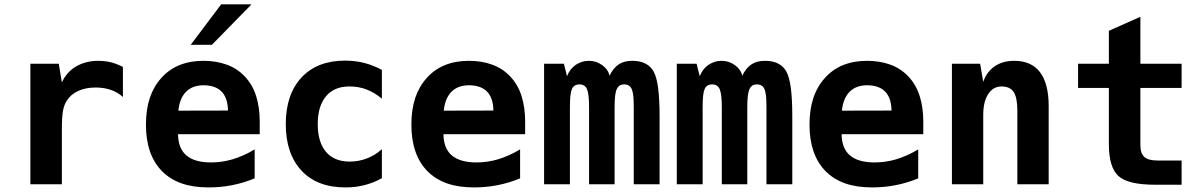

<svg xmlns="http://www.w3.org/2000/svg" viewBox="-20 -836 5458 871"><path d="M117.7 -546.9H246.6L260.7 -461.9Q282.2 -509.3 325.2 -534.7Q347.2 -547.4 372.6 -553.7Q397.9 -560.1 425.3 -560.1Q439.9 -560.1 455.6 -558.3Q471.2 -556.6 484.4 -553.2Q498.5 -549.3 512.7 -543.7Q526.9 -538.1 537.6 -532.2V-396Q514.2 -417.5 482.9 -428.2Q467.3 -433.6 450 -436.3Q432.6 -439 414.1 -439Q368.2 -439 334.5 -423.3Q300.3 -407.7 281.7 -377.4Q276.9 -369.6 272.5 -358.4Q268.1 -347.2 265.6 -332Q263.2 -317.9 262 -299.3Q260.7 -280.8 260.7 -252V0H117.7Z M983.4 -816.4H1121.1L941.4 -632.8H845.2ZM926.8 14.2Q855.5 14.2 803.5 -4.2Q751.5 -22.5 714.8 -59.6Q642.1 -133.8 642.1 -270.5Q642.1 -338.9 659.4 -391.1Q676.8 -443.4 711.9 -482.4Q781.2 -560.1 903.3 -560.1Q960.9 -560.1 1008.8 -542.7Q1056.6 -525.4 1091.3 -488.3Q1126 -451.2 1142.1 -399.7Q1158.2 -348.1 1158.2 -285.2V-227.1H787.6Q788.6 -162.1 825.7 -130.9Q863.3 -99.1 937.5 -99.1Q986.8 -99.1 1035.2 -113.3Q1057.6 -120.1 1082.5 -130.9Q1107.4 -141.6 1135.3 -158.2V-26.9Q1085.4 -6.3 1033.7 3.9Q1007.3 9.3 980.2 11.7Q953.1 14.2 926.8 14.2ZM1014.2 -334.5Q1013.2 -391.6 985.4 -420.4Q972.2 -434.1 951.4 -441.7Q930.7 -449.2 903.3 -449.2Q853 -449.2 823.7 -419.4Q794.4 -389.2 789.1 -334Z M1546.9 14.2Q1418.5 14.2 1347.7 -62Q1276.4 -138.7 1276.4 -272.9Q1276.4 -407.7 1348.1 -484.9Q1419.9 -561 1545.4 -561Q1590.3 -561 1631.3 -550.8Q1671.9 -540.5 1712.4 -519V-388.2Q1696.8 -401.9 1679 -412.4Q1661.1 -422.9 1644 -429.7Q1627 -436.5 1606.9 -440.2Q1586.9 -443.8 1565.9 -443.8Q1529.3 -443.8 1503.2 -432.4Q1477.1 -420.9 1459 -399.4Q1421.4 -354.5 1421.4 -272.9Q1421.4 -191.4 1459 -147Q1496.1 -103 1566.4 -103Q1607.4 -103 1644 -117.2Q1659.7 -123 1677.5 -133.3Q1695.3 -143.6 1712.4 -159.2V-27.8Q1692.9 -16.6 1674.1 -9.3Q1655.3 -2 1634.8 3.4Q1614.3 8.8 1593.3 11.5Q1572.3 14.2 1546.9 14.2Z M2130.9 14.2Q2059.6 14.2 2007.6 -4.2Q1955.6 -22.5 1918.9 -59.6Q1846.2 -133.8 1846.2 -270.5Q1846.2 -338.9 1863.5 -391.1Q1880.9 -443.4 1916 -482.4Q1985.4 -560.1 2107.4 -560.1Q2165 -560.1 2212.9 -542.7Q2260.7 -525.4 2295.4 -488.3Q2330.1 -451.2 2346.2 -399.7Q2362.3 -348.1 2362.3 -285.2V-227.1H1991.7Q1992.7 -162.1 2029.8 -130.9Q2067.4 -99.1 2141.6 -99.1Q2190.9 -99.1 2239.3 -113.3Q2261.7 -120.1 2286.6 -130.9Q2311.5 -141.6 2339.4 -158.2V-26.9Q2289.6 -6.3 2237.8 3.9Q2211.4 9.3 2184.3 11.7Q2157.2 14.2 2130.9 14.2ZM2218.3 -334.5Q2217.3 -391.6 2189.5 -420.4Q2176.3 -434.1 2155.5 -441.7Q2134.8 -449.2 2107.4 -449.2Q2057.1 -449.2 2027.8 -419.4Q1998.5 -389.2 1993.2 -334Z M2448.2 -546.9H2538.1L2552.2 -490.2Q2564.9 -522.9 2591.3 -541.5Q2603.5 -549.8 2618.9 -554.9Q2634.3 -560.1 2651.9 -560.1Q2685.1 -560.1 2711.9 -540.5Q2739.3 -520.5 2745.1 -492.2Q2761.2 -526.4 2786.1 -543.5Q2810.5 -560.1 2848.6 -560.1Q2884.3 -560.1 2908.4 -547.4Q2932.6 -534.7 2945.3 -511.2Q2959.5 -485.4 2965.8 -434.8Q2972.2 -384.3 2972.2 -308.1V0H2855V-351.1Q2855 -383.3 2852.8 -402.3Q2850.6 -421.4 2845.7 -432.1Q2836.4 -453.1 2812 -453.1Q2797.9 -453.1 2790 -447.3Q2782.2 -441.4 2777.8 -431.6Q2772.9 -421.4 2770.5 -401.6Q2768.1 -381.8 2768.1 -351.1V0H2652.3V-351.1Q2652.3 -410.2 2642.6 -432.1Q2633.3 -453.1 2608.4 -453.1Q2584 -453.1 2574.7 -432.6Q2565.4 -412.6 2565.4 -351.1V0H2448.2Z M3050.3 -546.9H3140.1L3154.3 -490.2Q3167 -522.9 3193.4 -541.5Q3205.6 -549.8 3220.9 -554.9Q3236.3 -560.1 3253.9 -560.1Q3287.1 -560.1 3314 -540.5Q3341.3 -520.5 3347.2 -492.2Q3363.3 -526.4 3388.2 -543.5Q3412.6 -560.1 3450.7 -560.1Q3486.3 -560.1 3510.5 -547.4Q3534.7 -534.7 3547.4 -511.2Q3561.5 -485.4 3567.9 -434.8Q3574.2 -384.3 3574.2 -308.1V0H3457V-351.1Q3457 -383.3 3454.8 -402.3Q3452.6 -421.4 3447.8 -432.1Q3438.5 -453.1 3414.1 -453.1Q3399.9 -453.1 3392.1 -447.3Q3384.3 -441.4 3379.9 -431.6Q3375 -421.4 3372.6 -401.6Q3370.1 -381.8 3370.1 -351.1V0H3254.4V-351.1Q3254.4 -410.2 3244.6 -432.1Q3235.4 -453.1 3210.4 -453.1Q3186 -453.1 3176.8 -432.6Q3167.5 -412.6 3167.5 -351.1V0H3050.3Z M3937 14.2Q3865.7 14.2 3813.7 -4.2Q3761.7 -22.5 3725.1 -59.6Q3652.3 -133.8 3652.3 -270.5Q3652.3 -338.9 3669.7 -391.1Q3687 -443.4 3722.2 -482.4Q3791.5 -560.1 3913.6 -560.1Q3971.2 -560.1 4019 -542.7Q4066.9 -525.4 4101.6 -488.3Q4136.2 -451.2 4152.3 -399.7Q4168.5 -348.1 4168.5 -285.2V-227.1H3797.9Q3798.8 -162.1 3835.9 -130.9Q3873.5 -99.1 3947.8 -99.1Q3997.1 -99.1 4045.4 -113.3Q4067.9 -120.1 4092.8 -130.9Q4117.7 -141.6 4145.5 -158.2V-26.9Q4095.7 -6.3 4043.9 3.9Q4017.6 9.3 3990.5 11.7Q3963.4 14.2 3937 14.2ZM4024.4 -334.5Q4023.4 -391.6 3995.6 -420.4Q3982.4 -434.1 3961.7 -441.7Q3940.9 -449.2 3913.6 -449.2Q3863.3 -449.2 3834 -419.4Q3804.7 -389.2 3799.3 -334Z M4298.3 -546.9H4426.3L4440.4 -464.8Q4456.1 -510.3 4492.2 -535.2Q4528.8 -560.1 4581.1 -560.1Q4658.2 -560.1 4697.8 -508.8Q4737.3 -456.5 4737.3 -355V0H4595.2V-333Q4595.2 -393.1 4578.6 -418.5Q4570.3 -431.2 4556.4 -437.5Q4542.5 -443.8 4524.9 -443.8Q4503.9 -443.8 4489 -435.1Q4474.1 -426.3 4462.9 -409.2Q4452.1 -392.6 4446.3 -369.6Q4440.4 -346.7 4440.4 -313V0H4298.3Z M5220.2 2Q5096.7 2 5053.7 -37.6Q5010.3 -76.7 5010.3 -183.1V-437H4870.6V-546.9H5010.3V-696.3L5153.3 -759.8V-546.9H5340.3V-437H5153.3V-176.3Q5153.3 -140.1 5171.4 -124Q5181.2 -115.2 5196 -111.6Q5210.9 -107.9 5230.5 -107.9H5340.3V2H5220.2Z"/></svg>

Font: Hack
Style: Bold
Weight: 700
Monospace: yes
Designer: Christopher Simpkins
Foundry: Christopher Simpkins
Version: Version 2.017